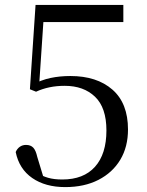

<svg xmlns="http://www.w3.org/2000/svg" viewBox="-20 -748 598 783"><path d="M246 15Q165 15 111.5 -22Q58 -59 44 -128Q50 -142 61 -149.5Q72 -157 86 -157Q105 -157 115.5 -146Q126 -135 132 -108L160 -16L126 -45Q152 -30 176 -23Q200 -16 234 -16Q321 -16 367.5 -68Q414 -120 414 -216Q414 -309 367.5 -353.5Q321 -398 244 -398Q211 -398 182 -392Q153 -386 127 -374L102 -384L125 -728H483V-658H141L160 -704L139 -391L109 -401Q148 -422 186 -430Q224 -438 267 -438Q375 -438 438.5 -382.5Q502 -327 502 -220Q502 -149 470.5 -96.5Q439 -44 381.5 -14.5Q324 15 246 15Z"/></svg>

Font: Noto Serif SC ExtraLight
Style: Regular
Weight: 400
Version: Version 2.002-H1;hotconv 1.1.0;makeotfexe 2.6.0